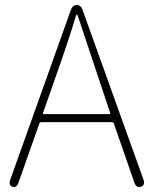

<svg xmlns="http://www.w3.org/2000/svg" viewBox="-20 -746 614 767"><path d="M30 0Q13 -6 21 -28L263 -706Q270 -726 287 -726Q303 -726 310 -706L553 -29Q561 -6 543 0Q525 6 517 -16L435 -252Q433 -258 427 -258H146Q139 -258 137 -252L54 -17Q46 6 30 0ZM152 -295Q150 -290 155 -290H417Q422 -290 420 -295L291 -682Q289 -688 287 -688Q285 -688 283 -682Q258 -596 201 -435Z"/></svg>

Font: Resource Han Rounded KR ExtraLight
Style: Regular
Weight: 250
Designer: Cyano Hao (round all glyphs); Ryoko NISHIZUKA 西塚涼子 (kana, bopomofo & ideographs); Paul D. Hunt (Latin, Greek & Cyrillic)
Foundry: Cyano Hao
Version: 0.990